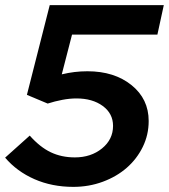

<svg xmlns="http://www.w3.org/2000/svg" viewBox="-25 -720 659 749"><path d="M80 -350 169 -700H614L589 -585H256L216 -430Q241 -436 265.5 -439Q290 -442 316 -442Q421 -442 488 -388Q555 -334 555 -248Q555 -194 532 -147Q509 -100 469.5 -65.5Q430 -31 376 -11Q322 9 261 9Q178 9 109.5 -21Q41 -51 -5 -105L91 -191Q131 -146 173 -126Q215 -106 267 -106Q330 -106 373 -141Q416 -176 416 -229Q416 -277 376 -306.5Q336 -336 273 -336Q247 -336 218 -330.5Q189 -325 161 -316Z"/></svg>

Font: Red Hat Display
Style: Bold Italic
Weight: 700
Italic angle: -12°
Designer: Pentagram / MCKL
Foundry: Pentagram / MCKL
Version: Version 1.003; Red Hat Display Bold Italic